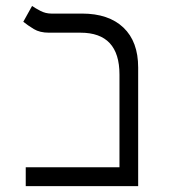

<svg xmlns="http://www.w3.org/2000/svg" viewBox="-20 -632 626 652"><path d="M67.4 0V-64H385.7V-378.9Q385.7 -521 253.4 -521H146Q115.2 -521 94.7 -533.4Q74.2 -545.9 59.1 -558.1L88.9 -611.8Q100.1 -604 117.4 -595Q134.8 -585.9 154.3 -585.9H258.3Q349.1 -585.9 399.2 -538.3Q449.2 -490.7 449.2 -402.8V0Z"/></svg>

Font: Cascadia Code NF Light
Style: Regular
Weight: 300
Monospace: yes
Designer: Aaron Bell
Foundry: Saja Typeworks
Version: Version 2404.023; ttfautohint (v1.8.4)